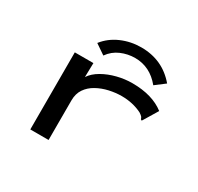

<svg xmlns="http://www.w3.org/2000/svg" viewBox="-142 -830 1034 1001"><g transform="rotate(30 375.0 -329.0)"><path d="M151 -463H263L261 -378Q281 -408 318.5 -429.5Q356 -451 401.5 -462.5Q447 -474 492 -474Q613 -474 685 -418L636 -337L631 -329L624 -333Q622 -341 617.5 -346.5Q613 -352 599 -361Q544 -388 478 -388Q441 -388 403 -379.5Q365 -371 332.5 -353Q300 -335 280.5 -306.5Q261 -278 261 -237V1H151ZM288 -523 228 -564Q264 -610 320 -634.5Q376 -659 439 -659Q568 -659 649 -563L591 -519Q529 -595 439 -595Q395 -595 354.5 -577.5Q314 -560 288 -523Z"/></g></svg>

Font: Inconsolata ExtraExpanded SemiBold
Style: Regular
Weight: 600
Width: 8
Monospace: yes
Designer: Raph Levien, Cyreal, Brenton Simpson
Foundry: Raph Levien, Cyreal, Google
Version: Version 3.001; ttfautohint (v1.8.2.53-6de2)